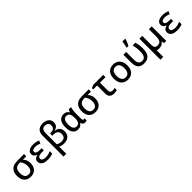

<svg xmlns="http://www.w3.org/2000/svg" viewBox="482 -2800 5037 5037"><g transform="rotate(-45 3000.0 -281.5)"><path d="M297 10Q185 10 118 -59Q51 -128 51 -260Q51 -359 86 -420.5Q121 -482 185.5 -510.5Q250 -539 338 -539H588V-456H461Q499 -421 521 -369Q543 -317 543 -250Q543 -174 515 -115.5Q487 -57 432.5 -23.5Q378 10 297 10ZM298 -75Q371 -75 403.5 -123.5Q436 -172 436 -248Q436 -310 417.5 -362.5Q399 -415 365 -456H335Q246 -456 202 -412Q158 -368 158 -260Q158 -178 190.5 -126.5Q223 -75 298 -75Z M931 10Q810 10 752.5 -34.5Q695 -79 695 -147Q695 -207 731 -236Q767 -265 818 -278V-283Q771 -297 744 -327.5Q717 -358 717 -406Q717 -453 744.5 -485Q772 -517 820.5 -533Q869 -549 931 -549Q989 -549 1034.5 -538.5Q1080 -528 1121 -510L1084 -430Q1050 -445 1014.5 -455.5Q979 -466 932 -466Q814 -466 814 -396Q814 -355 853 -338Q892 -321 962 -321H1023V-240H947Q871 -240 835 -218.5Q799 -197 799 -155Q799 -112 837 -93Q875 -74 938 -74Q995 -74 1040.5 -87Q1086 -100 1119 -116V-27Q1086 -11 1040 -0.5Q994 10 931 10Z M1274 -535Q1274 -616 1303.5 -666.5Q1333 -717 1384 -741Q1435 -765 1500 -765Q1567 -765 1619 -743.5Q1671 -722 1701 -679.5Q1731 -637 1731 -573Q1731 -502 1693 -460Q1655 -418 1583 -406V-402Q1671 -392 1718 -344Q1765 -296 1765 -205Q1765 -102 1702 -46Q1639 10 1532 10Q1480 10 1441.5 -1Q1403 -12 1377 -27V240H1274ZM1516 -74Q1593 -74 1627.5 -110Q1662 -146 1662 -213Q1662 -287 1616.5 -321Q1571 -355 1500 -355H1451V-439H1490Q1561 -439 1594 -474Q1627 -509 1627 -566Q1627 -624 1591.5 -652.5Q1556 -681 1497 -681Q1465 -681 1438 -668Q1411 -655 1394 -621.5Q1377 -588 1377 -529V-114Q1400 -99 1434.5 -86.5Q1469 -74 1516 -74Z M2052 10Q1960 10 1905.5 -60Q1851 -130 1851 -269Q1851 -404 1905 -476Q1959 -548 2060 -548Q2113 -548 2148 -527.5Q2183 -507 2209 -466H2215Q2220 -484 2228 -504Q2236 -524 2248 -539H2330Q2323 -516 2316.5 -480.5Q2310 -445 2306.5 -404Q2303 -363 2303 -326V-131Q2303 -99 2315 -86.5Q2327 -74 2344 -74Q2351 -74 2360 -76Q2369 -78 2374 -79V-3Q2366 1 2349 5.5Q2332 10 2311 10Q2277 10 2250 -7Q2223 -24 2211 -72H2203Q2182 -41 2147 -15.5Q2112 10 2052 10ZM2079 -75Q2142 -75 2172 -122Q2202 -169 2202 -262V-268Q2202 -359 2174 -411Q2146 -463 2077 -463Q2013 -463 1984 -414.5Q1955 -366 1955 -271Q1955 -166 1987 -120.5Q2019 -75 2079 -75Z M2697 10Q2585 10 2518 -59Q2451 -128 2451 -260Q2451 -359 2486 -420.5Q2521 -482 2585.5 -510.5Q2650 -539 2738 -539H2988V-456H2861Q2899 -421 2921 -369Q2943 -317 2943 -250Q2943 -174 2915 -115.5Q2887 -57 2832.5 -23.5Q2778 10 2697 10ZM2698 -75Q2771 -75 2803.5 -123.5Q2836 -172 2836 -248Q2836 -310 2817.5 -362.5Q2799 -415 2765 -456H2735Q2646 -456 2602 -412Q2558 -368 2558 -260Q2558 -178 2590.5 -126.5Q2623 -75 2698 -75Z M3390 11Q3343 11 3303.5 -3.5Q3264 -18 3240 -54.5Q3216 -91 3216 -159V-455H3071V-500L3148 -539H3526V-455H3321V-166Q3321 -115 3345.5 -94Q3370 -73 3409 -73Q3431 -73 3455 -76.5Q3479 -80 3496 -86V-8Q3480 -1 3451 5Q3422 11 3390 11Z M3902 10Q3828 10 3771.5 -21.5Q3715 -53 3683 -116Q3651 -179 3651 -272Q3651 -409 3719 -479Q3787 -549 3897 -549Q3970 -549 4027 -517.5Q4084 -486 4117 -423.5Q4150 -361 4150 -267Q4150 -176 4118.5 -114.5Q4087 -53 4031 -21.5Q3975 10 3902 10ZM3900 -75Q3974 -75 4009 -127.5Q4044 -180 4044 -270Q4044 -360 4008.5 -412Q3973 -464 3899 -464Q3826 -464 3790 -411.5Q3754 -359 3754 -270Q3754 -180 3790.5 -127.5Q3827 -75 3900 -75Z M4506 10Q4415 10 4364.5 -24Q4314 -58 4294 -115.5Q4274 -173 4274 -244V-539H4377V-245Q4377 -164 4409.5 -119Q4442 -74 4512 -74Q4582 -74 4615.5 -127.5Q4649 -181 4649 -297Q4649 -365 4641 -421.5Q4633 -478 4617 -539H4721Q4737 -479 4745.5 -422.5Q4754 -366 4754 -295Q4754 -138 4691 -64Q4628 10 4506 10ZM4467 -620Q4474 -645 4480.5 -677.5Q4487 -710 4492.5 -743.5Q4498 -777 4501 -803H4606V-792Q4600 -769 4588 -736.5Q4576 -704 4560.5 -669.5Q4545 -635 4529 -606H4467Z M4869 240V-539H4974V-203Q4974 -140 4999 -107.5Q5024 -75 5085 -75Q5163 -75 5192 -125.5Q5221 -176 5221 -263V-539H5326V0H5244L5229 -71H5223Q5195 -28 5153.5 -9Q5112 10 5055 10Q5008 10 4974 -1V240Z M5731 10Q5610 10 5552.5 -34.5Q5495 -79 5495 -147Q5495 -207 5531 -236Q5567 -265 5618 -278V-283Q5571 -297 5544 -327.5Q5517 -358 5517 -406Q5517 -453 5544.5 -485Q5572 -517 5620.5 -533Q5669 -549 5731 -549Q5789 -549 5834.5 -538.5Q5880 -528 5921 -510L5884 -430Q5850 -445 5814.5 -455.5Q5779 -466 5732 -466Q5614 -466 5614 -396Q5614 -355 5653 -338Q5692 -321 5762 -321H5823V-240H5747Q5671 -240 5635 -218.5Q5599 -197 5599 -155Q5599 -112 5637 -93Q5675 -74 5738 -74Q5795 -74 5840.5 -87Q5886 -100 5919 -116V-27Q5886 -11 5840 -0.5Q5794 10 5731 10Z"/></g></svg>

Font: Noto Sans Mono Medium
Style: Regular
Weight: 500
Designer: Monotype Design Team
Foundry: Monotype Imaging Inc.
Version: Version 2.014